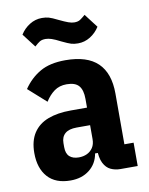

<svg xmlns="http://www.w3.org/2000/svg" viewBox="-85 -809 686 883"><g transform="rotate(-10 258.0 -367.5)"><path d="M488 0H407Q383 0 362.5 -9.5Q342 -19 329.5 -43.5Q317 -68 317 -113V-127L348 -91H305Q297 -44 261.5 -16Q226 12 173 12Q103 12 66.5 -29Q30 -70 30 -141Q30 -198 54 -234.5Q78 -271 122.5 -288Q167 -305 229 -305H305V-346Q305 -387 288 -407Q271 -427 231 -427Q197 -427 173 -409.5Q149 -392 131 -363L48 -437Q80 -484 126 -510.5Q172 -537 244 -537Q346 -537 395.5 -489Q445 -441 445 -346V-109H488ZM305 -223H242Q206 -223 188 -207.5Q170 -192 170 -163V-144Q170 -114 185.5 -100Q201 -86 229 -86Q250 -86 267 -94Q284 -102 294.5 -118Q305 -134 305 -158ZM316 -603Q298 -603 284.5 -607Q271 -611 242 -625Q215 -639 199.5 -644Q184 -649 172 -649Q155 -649 145 -643Q135 -637 120 -623L71 -687Q88 -714 114.5 -730.5Q141 -747 172 -747Q190 -747 204 -743Q218 -739 246 -725Q273 -712 288.5 -706.5Q304 -701 316 -701Q333 -701 343 -707.5Q353 -714 368 -727L417 -663Q400 -636 373.5 -619.5Q347 -603 316 -603Z"/></g></svg>

Font: IBM Plex Sans Condensed
Style: Bold
Weight: 700
Width: 3
Designer: Mike Abbink, Paul van der Laan, Pieter van Rosmalen
Foundry: Bold Monday
Version: Version 3.201